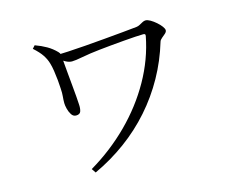

<svg xmlns="http://www.w3.org/2000/svg" viewBox="-103 -849 1206 1020"><g transform="rotate(-15 500.0 -339.5)"><path d="M165 -707.8Q199.3 -695.4 227 -679.5Q254.8 -663.5 277.8 -639.8Q285.5 -632.2 287 -623.9Q288.6 -615.7 288.8 -607.3Q289.2 -598.4 291.6 -573.6Q294 -548.7 296.7 -515.9Q299.4 -483.1 302.9 -449.1Q306.4 -415.1 308.4 -386.7Q310.5 -358.3 311.3 -343.2Q312.9 -321.4 307.9 -305.8Q302.9 -290.3 281.5 -290.3Q265.8 -290.3 256.2 -305.3Q246.5 -320.4 242 -339.2Q237.4 -357.9 237.4 -370.1Q237.4 -389.4 239.2 -407Q241 -424.6 239.2 -450.4Q238.4 -470.5 235.9 -496.8Q233.3 -523 229.4 -549Q225.5 -574.9 219.8 -593.2Q213 -617.3 197.5 -640.7Q182.1 -664 150.7 -692ZM265.1 -626.9Q286.4 -627.1 328.5 -629.5Q370.6 -631.8 423.4 -635.8Q476.3 -639.8 530.9 -644.7Q585.6 -649.6 633.8 -654Q681.9 -658.4 713.3 -661.9Q722.7 -663.1 732.1 -668.2Q741.4 -673.2 750.5 -678.2Q759.6 -683.1 767.6 -683.1Q778.7 -683.1 794 -674.3Q809.2 -665.4 824.1 -652.4Q839 -639.4 848.7 -626.4Q858.4 -613.4 858.4 -604.9Q858.4 -596.3 849.1 -587.8Q839.8 -579.4 829.2 -570.9Q818.7 -562.5 815.9 -553Q786.5 -455 738 -368.2Q689.5 -281.3 624.1 -207.3Q558.7 -133.2 477.9 -73.9Q397.2 -14.5 303.3 29L287.7 6.1Q406.4 -64 501.6 -159Q596.9 -254 660.8 -367.1Q724.6 -480.3 748 -602.6Q749.2 -609.5 746.7 -612.3Q744.2 -615.1 737.1 -615.1Q721.5 -615.1 692.5 -613.2Q663.5 -611.3 628 -608.4Q592.5 -605.5 556.9 -602.1Q521.3 -598.7 493.2 -595.7Q437.2 -589.7 395 -581.6Q352.9 -573.5 335.2 -573.5Q318.8 -573.5 301.3 -583Q283.9 -592.5 264.9 -605.3Z"/></g></svg>

Font: Noto Serif SC
Style: Regular
Weight: 200
Designer: Ryoko NISHIZUKA 西塚涼子 (kana & ideographs); Frank Grießhammer (Latin, Greek & Cyrillic); Wenlong ZHANG 张文龙 (bopomofo); San
Foundry: Adobe
Version: Version 2.001;hotconv 1.1.0;makeotfexe 2.6.0